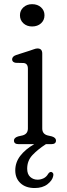

<svg xmlns="http://www.w3.org/2000/svg" viewBox="-20 -708 330 943"><path d="M137.5 -578Q112 -578 95 -593.5Q78 -609 78 -633Q78 -656.5 95 -672Q112 -687.5 137.5 -687.5Q164.5 -687.5 181.5 -672Q198.5 -656.5 198.5 -633Q198.5 -609 181.5 -593.5Q164.5 -578 137.5 -578ZM187.5 -445V-77Q187.5 -50 213.5 -43L235 -38Q255 -31.5 255 -18Q255 0 232 0H205.5Q165.5 26 139.5 53.5Q113.5 81 113.5 120.5Q113.5 147.5 128.5 161Q143.5 174.5 164.5 174.5Q179.5 174.5 193.8 167.8Q208 161 216.5 146Q223.5 135.5 232 136.5Q236.5 137.5 240 142.2Q243.5 147 241.5 156Q237.5 178 213.2 196.8Q189 215.5 150.5 215.5Q106.5 215.5 80.8 191.8Q55 168 55 129Q55 89.5 79.5 57.5Q104 25.5 148 0H71.5Q48.5 0 48.5 -18Q48.5 -31.5 69 -38L91 -43Q117 -50 117 -77V-370.5Q117 -396.5 96 -398.5L57 -399.5Q39.5 -402.5 39.5 -416.5Q39.5 -431 60 -438L125.5 -459Q136.5 -462.5 146.5 -466.2Q156.5 -470 164 -470Q187.5 -470 187.5 -445Z"/></svg>

Font: Fraunces 9pt SuperSoft Light
Style: Regular
Weight: 300
Version: Version 1.000;[b76b70a41]